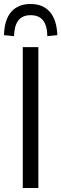

<svg xmlns="http://www.w3.org/2000/svg" viewBox="-31 -941 307 961"><path d="M83 0V-705H161V0ZM39 -760 -11 -765Q-9 -843 25.5 -882Q60 -921 122 -921Q184 -921 218.5 -881.5Q253 -842 256 -765L206 -760Q205 -813 184.5 -839Q164 -865 122 -865Q82 -865 61.5 -839.5Q41 -814 39 -760Z"/></svg>

Font: Nunito Sans 10pt Condensed
Style: Regular
Weight: 400
Width: 3
Designer: Vernon Adams
Foundry: Vernon Adams
Version: Version 3.101;gftools[0.9.27]